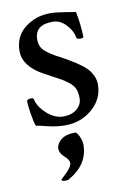

<svg xmlns="http://www.w3.org/2000/svg" viewBox="-77 -474 489 743"><g transform="rotate(-10 167.5 -103.0)"><path d="M172.9 -426.8Q194.3 -426.8 227.1 -421.4Q259.8 -416 272.5 -414.1Q282.2 -369.1 284.2 -314.5Q284.2 -309.6 271 -309.6Q257.8 -309.6 256.8 -316.4Q252 -343.8 229 -368.2Q206.1 -392.6 176.8 -392.6Q106.4 -392.6 106.4 -335Q106.4 -305.2 126.5 -288.1Q146.5 -271.5 168.9 -259.8Q191.4 -248 197.3 -244.6L214.8 -234.4Q272.5 -200.7 290 -175.3Q307.6 -149.9 307.6 -124Q307.6 -66.4 262.7 -27.8Q217.8 10.7 157.2 10.7Q122.1 10.7 88.9 2.4Q55.7 -5.9 43 -7.8Q37.1 -23.4 31.7 -56.6Q26.4 -89.8 26.4 -109.4Q34.2 -115.2 43.5 -115.2Q52.7 -115.2 53.7 -109.4Q59.6 -80.1 90.3 -52.2Q121.1 -24.4 154.8 -24.4Q188.5 -24.4 208.5 -41.5Q228.5 -58.6 228.5 -83Q228.5 -107.4 221.7 -121.6Q214.8 -135.7 199.7 -147.5Q184.6 -159.2 171.9 -166.5Q159.2 -173.8 136.7 -185.5Q114.3 -197.3 102.5 -204.1Q31.2 -245.1 31.2 -302.7Q31.2 -360.4 73.7 -393.6Q116.2 -426.8 172.9 -426.8ZM190.4 44.9Q199.2 51.8 205.6 67.9Q211.9 84 211.9 96.7Q211.9 174.8 131.8 219.7Q129.9 221.7 117.2 221.7Q104.5 221.7 104.5 214.8L127 193.4Q149.4 170.9 149.4 157.7Q149.4 144.5 131.3 128.9Q113.3 113.3 113.3 95.2Q113.3 77.1 131.8 61Q150.4 44.9 190.4 44.9Z"/></g></svg>

Font: CrimsonText-Roman
Style: Roman
Weight: 400
Version: Version 0.13